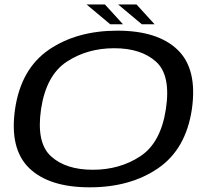

<svg xmlns="http://www.w3.org/2000/svg" viewBox="-20 -816 920 842"><path d="M373.5 5.5Q551.5 5.5 673.5 -78.2Q795.5 -162 821.5 -337.5Q846.5 -512.5 759.5 -597Q672.5 -681.5 494.5 -681.5Q316.5 -681.5 194.2 -597.8Q72 -514 46 -337.5Q21 -163 108 -78.8Q195 5.5 373.5 5.5ZM387 -71.5Q268.5 -71.5 203.5 -130.8Q138.5 -190 160 -337.5Q182.5 -486 272.5 -545.2Q362.5 -604.5 481 -604.5Q599 -604.5 664.5 -545.2Q730 -486 707.5 -337.5Q685 -189.5 595 -130.5Q505 -71.5 387 -71.5ZM602 -709.5H658L578.5 -796.5H498ZM463.5 -709.5H519.5L440 -796.5H359.5Z"/></svg>

Font: Anybody Expanded
Style: Italic
Weight: 400
Width: 7
Italic angle: -10°
Version: Version 1.113;gftools[0.9.25]